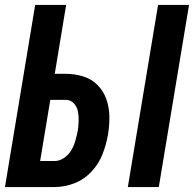

<svg xmlns="http://www.w3.org/2000/svg" viewBox="-27 -755 783 775"><path d="M489 0H614L736 -735H611ZM-7 0H193Q233 0 272.5 -15Q312 -30 342 -62Q372 -94 387 -133Q402 -172 409 -212Q415 -248 414.5 -284.5Q414 -321 402.5 -354Q391 -387 367 -411.5Q343 -436 309 -446.5Q275 -457 238 -457H194L240 -735H115ZM135 -105 176 -352H238Q258 -352 271 -338Q284 -324 287.5 -305.5Q291 -287 290.5 -267Q290 -247 287 -228Q283 -208 277.5 -188Q272 -168 261 -149Q250 -130 231.5 -117.5Q213 -105 193 -105Z"/></svg>

Font: Iosevka Sparkle
Style: Bold Italic
Weight: 700
Italic angle: -9°
Designer: Belleve Invis
Foundry: Belleve Invis
Version: Version 4.5.0; ttfautohint (v1.8.3)